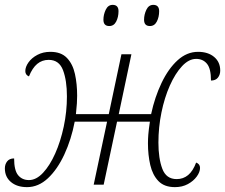

<svg xmlns="http://www.w3.org/2000/svg" viewBox="-40 -759 925 789"><path d="M71 10Q30 10 5 -11Q-20 -32 -20 -67Q-20 -84 -10.5 -96Q-1 -108 18 -108Q18 -59 34.5 -39Q51 -19 79 -19Q109 -19 137 -49Q165 -79 187 -128.5Q209 -178 222 -239Q235 -300 235 -363Q235 -428 219 -470.5Q203 -513 160 -513Q133 -513 113 -496.5Q93 -480 79 -445Q64 -451 64 -467Q64 -484 77 -502.5Q90 -521 113.5 -533.5Q137 -546 167 -546Q211 -546 235 -521Q259 -496 268 -455Q277 -414 277 -366Q277 -352 276 -334.5Q275 -317 272 -290H407L459 -536H500L448 -290H581Q596 -360 624 -418.5Q652 -477 690 -511.5Q728 -546 774 -546Q815 -546 840 -525Q865 -504 865 -469Q865 -452 855.5 -440Q846 -428 827 -428Q827 -477 810.5 -497Q794 -517 766 -517Q736 -517 708 -487Q680 -457 658 -407.5Q636 -358 623.5 -297Q611 -236 611 -173Q611 -108 627 -65.5Q643 -23 686 -23Q713 -23 733 -39.5Q753 -56 766 -91Q782 -85 782 -69Q782 -52 768.5 -33.5Q755 -15 732 -2.5Q709 10 679 10Q635 10 611 -15Q587 -40 577.5 -81Q568 -122 568 -170Q568 -187 569.5 -206.5Q571 -226 576 -259H441L386 0H345L400 -259H267Q253 -186 224.5 -124.5Q196 -63 157 -26.5Q118 10 71 10ZM576 -652Q552 -652 552 -678Q552 -699 561.5 -719Q571 -739 590 -739Q614 -739 614 -713Q614 -689 604.5 -670.5Q595 -652 576 -652ZM409 -652Q385 -652 385 -678Q385 -699 394.5 -719Q404 -739 423 -739Q447 -739 447 -713Q447 -689 437.5 -670.5Q428 -652 409 -652Z"/></svg>

Font: Noto Serif ExtraLight
Style: Italic
Weight: 200
Italic angle: -12°
Designer: Monotype Design Team
Foundry: Monotype Imaging Inc.
Version: Version 2.014; ttfautohint (v1.8.4.7-5d5b)